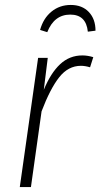

<svg xmlns="http://www.w3.org/2000/svg" viewBox="-20 -756 406 776"><path d="M357 -525 344 -484Q324 -490 307 -490Q256 -490 219.5 -444Q183 -398 148 -306L105 0H60L134 -522H173L157 -393Q185 -461 223 -496.5Q261 -532 313 -532Q334 -532 357 -525ZM142 -635Q155 -682 188 -709Q221 -736 266 -736Q312 -736 339 -707.5Q366 -679 366 -632L335 -628Q328 -697 264 -697Q199 -697 171 -626Z"/></svg>

Font: Fira Sans Condensed ExtraLight
Style: Italic
Weight: 275
Width: 3
Italic angle: -8°
Designer: Carrois Corporate & Edenspiekermann AG
Foundry: Carrois Corporate GbR & Edenspiekermann AG
Version: Version 4.203